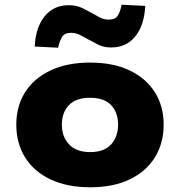

<svg xmlns="http://www.w3.org/2000/svg" viewBox="-20 -782 762 813"><path d="M362 11Q264 11 193.5 -22.5Q123 -56 86 -116Q49 -176 49 -254Q49 -332 86 -391Q123 -450 193.5 -483.5Q264 -517 361 -517Q460 -517 529.5 -483.5Q599 -450 636 -391Q673 -332 673 -254Q673 -176 636 -116Q599 -56 529.5 -22.5Q460 11 362 11ZM362 -138Q421 -138 450.5 -170.5Q480 -203 480 -254Q480 -306 450.5 -337Q421 -368 361 -368Q302 -368 272 -337Q242 -306 242 -254Q242 -203 272.5 -170.5Q303 -138 362 -138ZM226 -580 127 -585Q131 -666 169 -713Q207 -760 271 -760Q303 -760 327 -748.5Q351 -737 370 -726Q386 -717 403 -708Q420 -699 440 -699Q468 -699 478.5 -715.5Q489 -732 495 -762L595 -757Q591 -675 553 -628Q515 -581 451 -581Q419 -581 395.5 -593Q372 -605 352 -616Q336 -625 318.5 -634Q301 -643 281 -643Q254 -643 243.5 -626.5Q233 -610 226 -580Z"/></svg>

Font: Nunito Sans 7pt SemiExpanded Black
Style: Regular
Weight: 900
Width: 6
Designer: Vernon Adams
Foundry: Vernon Adams
Version: Version 3.101;gftools[0.9.27]